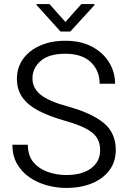

<svg xmlns="http://www.w3.org/2000/svg" viewBox="-20 -923 633 953"><path d="M477.1 -177.2Q477.1 -213.4 460.9 -239.3Q444.8 -265.1 405.5 -285.4Q366.2 -305.7 295.4 -325.7Q224.6 -346.2 172.6 -372.8Q120.6 -399.4 92.3 -438Q64 -476.6 64 -532.2Q64 -587.4 94.2 -629.9Q124.5 -672.4 178.7 -696.5Q232.9 -720.7 304.2 -720.7Q381.8 -720.7 437 -691.2Q492.2 -661.6 521.7 -613Q551.3 -564.5 551.3 -507.3H474.6Q474.6 -571.8 431.2 -614Q387.7 -656.2 304.2 -656.2Q222.7 -656.2 181.9 -620.6Q141.1 -585 141.1 -533.2Q141.1 -485.8 181.6 -452.9Q222.2 -419.9 319.8 -393.6Q437 -360.8 495.8 -311.8Q554.7 -262.7 554.7 -178.2Q554.7 -120.6 523.4 -78.4Q492.2 -36.1 436.8 -13.2Q381.3 9.8 308.6 9.8Q260.3 9.8 212.9 -3.2Q165.5 -16.1 126.7 -42.7Q87.9 -69.3 64.7 -109.6Q41.5 -149.9 41.5 -204.6H118.2Q118.2 -150.4 146.2 -117.4Q174.3 -84.5 218 -69.3Q261.7 -54.2 308.6 -54.2Q387.2 -54.2 432.1 -87.6Q477.1 -121.1 477.1 -177.2ZM225.6 -902.8 304.7 -814 383.8 -902.8H448.7V-897.5L329.1 -766.6H280.3L161.6 -897.9V-902.8Z"/></svg>

Font: Vazirmatn FD Light
Style: Regular
Weight: 300
Designer: Saber Rastikerdar
Foundry: Saber Rastikerdar
Version: Version 33.003